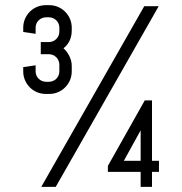

<svg xmlns="http://www.w3.org/2000/svg" viewBox="-20 -724 706 744"><path d="M258 -447V-469C258 -495 244 -521 226 -537C247 -553 258 -577 258 -606V-617C258 -664 220 -704 171 -704H157C108 -704 70 -664 70 -617V-600L118 -593V-617C118 -639 136 -657 159 -657H169C192 -657 210 -639 210 -617V-601C210 -579 192 -561 169 -561H138V-514H169C192 -514 210 -496 210 -473V-447C210 -425 192 -407 169 -407H159C136 -407 118 -425 118 -447V-471L70 -464V-447C70 -400 108 -360 157 -360H171C220 -360 258 -400 258 -447ZM596 -58V-101H569V-335H541L398 -81V-58H525V0H569V-58ZM525 -101H460L525 -219ZM196 0 595 -700H539L140 0Z"/></svg>

Font: Abel
Style: Regular
Weight: 400
Designer: Matthew Desmond
Foundry: Matthew Desmond
Version: Version 1.002